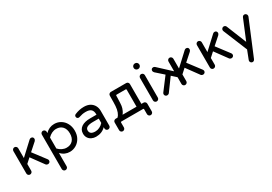

<svg xmlns="http://www.w3.org/2000/svg" viewBox="39 -1790 4407 3107"><g transform="rotate(-30 2243.0 -236.5)"><path d="M76.2 -39.1V-458Q76.2 -476.6 89.4 -490.2Q102.5 -503.9 121.1 -503.9Q139.6 -503.9 153.3 -490.2Q167 -476.6 167 -458V-275.4L397.5 -489.3Q413.1 -502 427.7 -502Q449.2 -502 460.4 -490.2Q471.7 -478.5 471.7 -458Q471.7 -443.4 455.1 -423.8L314.5 -298.8L491.2 -65.4Q501 -51.8 501 -38.1Q501 -18.6 487.8 -6.3Q474.6 5.9 455.1 5.9Q445.3 5.9 435.1 1Q424.8 -3.9 418 -12.7L251 -241.2L167 -165V-39.1Q167 -20.5 153.3 -7.3Q139.6 5.9 121.1 5.9Q102.5 5.9 89.4 -7.3Q76.2 -20.5 76.2 -39.1Z M608.4 184.6V-459Q608.4 -477.5 621.6 -490.7Q634.8 -503.9 653.3 -503.9Q671.9 -503.9 685.5 -490.7Q699.2 -477.5 699.2 -459V-435.5Q769.5 -508.8 865.2 -508.8Q929.7 -508.8 980.5 -478.5Q1037.1 -446.3 1069.8 -385.7Q1102.5 -325.2 1102.5 -249Q1102.5 -168 1069.3 -111.3Q1037.1 -53.7 982.4 -21.5Q927.7 10.7 865.2 10.7Q769.5 10.7 699.2 -62.5V184.6Q699.2 204.1 686 217.3Q672.9 230.5 653.3 230.5Q634.8 230.5 621.6 216.8Q608.4 203.1 608.4 184.6ZM1011.7 -249Q1011.7 -331.1 969.2 -377.4Q926.8 -423.8 852.5 -423.8Q810.5 -423.8 771 -404.8Q731.4 -385.7 699.2 -351.6V-146.5Q731.4 -112.3 771 -93.3Q810.5 -74.2 852.5 -74.2Q926.8 -74.2 969.2 -120.6Q1011.7 -167 1011.7 -249Z M1273.4 -6.8Q1235.4 -24.4 1213.9 -58.6Q1192.4 -92.8 1192.4 -136.7Q1192.4 -212.9 1251.5 -254.4Q1310.5 -295.9 1418 -295.9H1535.2V-302.7Q1535.2 -365.2 1504.4 -394Q1473.6 -422.9 1405.3 -422.9Q1371.1 -422.9 1342.8 -417.5Q1314.5 -412.1 1275.4 -399.4L1262.7 -397.5Q1248 -397.5 1236.8 -408.7Q1225.6 -419.9 1225.6 -435.5Q1225.6 -463.9 1252 -473.6Q1334 -508.8 1420.9 -508.8Q1488.3 -508.8 1536.1 -481.4Q1580.1 -455.1 1603 -412.1Q1626 -369.1 1626 -315.4V-39.1Q1626 -20.5 1612.3 -7.3Q1598.6 5.9 1580.1 5.9Q1561.5 5.9 1548.3 -7.3Q1535.2 -20.5 1535.2 -39.1V-62.5Q1464.8 10.7 1352.5 10.7Q1310.5 10.7 1273.4 -6.8ZM1535.2 -141.6V-222.7H1429.7Q1283.2 -222.7 1283.2 -146.5Q1283.2 -69.3 1385.7 -69.3Q1426.8 -69.3 1466.3 -88.9Q1505.9 -108.4 1535.2 -141.6Z M2149.4 -414.1H1978.5Q1966.8 -414.1 1966.8 -402.3L1965.8 -354.5Q1965.8 -339.8 1964.8 -333Q1962.9 -255.9 1958 -217.3Q1953.1 -178.7 1932.6 -135.7Q1923.8 -116.2 1907.7 -93.8Q1891.6 -71.3 1876 -57.6H1776.4Q1796.9 -75.2 1808.6 -86.4Q1820.3 -97.7 1830.1 -113.3Q1853.5 -150.4 1864.3 -204.1Q1870.1 -234.4 1872.1 -264.2Q1874 -293.9 1875 -339.8V-363.3L1876 -454.1Q1876 -472.7 1889.2 -485.8Q1902.3 -499 1920.9 -499H2207Q2225.6 -499 2238.8 -485.8Q2252 -472.7 2252 -454.1V-39.1H2161.1V-402.3Q2161.1 -414.1 2149.4 -414.1ZM1726.6 104.5V-39.1Q1726.6 -57.6 1740.2 -70.8Q1753.9 -84 1772.5 -84H2291Q2309.6 -84 2323.2 -70.8Q2336.9 -57.6 2336.9 -39.1V104.5Q2336.9 123 2323.7 136.2Q2310.5 149.4 2292 149.4Q2273.4 149.4 2260.3 136.2Q2247.1 123 2247.1 104.5V12.7Q2247.1 1 2235.4 1H1828.1Q1816.4 1 1816.4 12.7V104.5Q1816.4 123 1803.2 136.2Q1790 149.4 1771.5 149.4Q1752.9 149.4 1739.7 136.2Q1726.6 123 1726.6 104.5Z M2442.4 -39.1V-458Q2442.4 -476.6 2455.6 -490.2Q2468.8 -503.9 2487.3 -503.9Q2506.8 -503.9 2520 -490.7Q2533.2 -477.5 2533.2 -458V-39.1Q2533.2 -20.5 2519.5 -7.3Q2505.9 5.9 2487.3 5.9Q2468.8 5.9 2455.6 -7.3Q2442.4 -20.5 2442.4 -39.1ZM2434.6 -649.4V-653.3Q2434.6 -673.8 2449.7 -689Q2464.8 -704.1 2485.4 -704.1H2491.2Q2511.7 -704.1 2526.9 -689Q2542 -673.8 2542 -653.3V-649.4Q2542 -628.9 2526.9 -613.8Q2511.7 -598.6 2491.2 -598.6H2485.4Q2464.8 -598.6 2449.7 -613.8Q2434.6 -628.9 2434.6 -649.4Z M3316.4 -12.7 3149.4 -241.2 3054.7 -155.3V-265.6L3295.9 -489.3Q3311.5 -502 3326.2 -502Q3347.7 -502 3358.9 -490.2Q3370.1 -478.5 3370.1 -458Q3370.1 -443.4 3353.5 -423.8L3212.9 -298.8L3389.6 -65.4Q3399.4 -51.8 3399.4 -38.1Q3399.4 -18.6 3386.2 -6.3Q3373 5.9 3353.5 5.9Q3343.8 5.9 3333 1Q3322.3 -3.9 3316.4 -12.7ZM2640.6 -38.1Q2640.6 -51.8 2650.4 -65.4L2827.1 -298.8L2686.5 -423.8Q2669.9 -443.4 2669.9 -458Q2669.9 -478.5 2681.2 -490.2Q2692.4 -502 2713.9 -502Q2728.5 -502 2744.1 -489.3L2985.4 -265.6V-155.3L2890.6 -241.2L2723.6 -12.7Q2716.8 -3.9 2706.5 1Q2696.3 5.9 2686.5 5.9Q2667 5.9 2653.8 -6.3Q2640.6 -18.6 2640.6 -38.1ZM2974.6 -39.1V-458Q2974.6 -476.6 2987.8 -490.2Q3001 -503.9 3019.5 -503.9Q3038.1 -503.9 3051.8 -490.2Q3065.4 -476.6 3065.4 -458V-39.1Q3065.4 -20.5 3051.8 -7.3Q3038.1 5.9 3019.5 5.9Q3001 5.9 2987.8 -7.3Q2974.6 -20.5 2974.6 -39.1Z M3505.9 -39.1V-458Q3505.9 -476.6 3519 -490.2Q3532.2 -503.9 3550.8 -503.9Q3569.3 -503.9 3583 -490.2Q3596.7 -476.6 3596.7 -458V-275.4L3827.1 -489.3Q3842.8 -502 3857.4 -502Q3878.9 -502 3890.1 -490.2Q3901.4 -478.5 3901.4 -458Q3901.4 -443.4 3884.8 -423.8L3744.1 -298.8L3920.9 -65.4Q3930.7 -51.8 3930.7 -38.1Q3930.7 -18.6 3917.5 -6.3Q3904.3 5.9 3884.8 5.9Q3875 5.9 3864.7 1Q3854.5 -3.9 3847.7 -12.7L3680.7 -241.2L3596.7 -165V-39.1Q3596.7 -20.5 3583 -7.3Q3569.3 5.9 3550.8 5.9Q3532.2 5.9 3519 -7.3Q3505.9 -20.5 3505.9 -39.1Z M4107.4 186.5Q4107.4 178.7 4110.4 170.9L4173.8 7.8L3990.2 -439.5Q3986.3 -448.2 3986.3 -458Q3986.3 -476.6 3999.5 -490.2Q4012.7 -503.9 4031.2 -503.9Q4044.9 -503.9 4056.6 -496.1Q4068.4 -488.3 4073.2 -475.6L4222.7 -105.5L4375 -473.6Q4387.7 -503.9 4417 -503.9Q4435.5 -503.9 4448.7 -490.2Q4461.9 -476.6 4461.9 -458Q4461.9 -449.2 4459 -441.4L4192.4 199.2Q4178.7 230.5 4150.4 230.5Q4132.8 230.5 4120.1 217.3Q4107.4 204.1 4107.4 186.5Z"/></g></svg>

Font: jf-openhuninn-2.1
Style: Regular
Weight: 400
Designer: [Kosugi Maru]
Designed by MOTOYA      

[Varela Round]
Joe Prince (Latin component); Avraham Cornfeld (Hebrew component)
Foundry: justfont Co., Ltd.
Version: 2.1